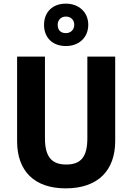

<svg xmlns="http://www.w3.org/2000/svg" viewBox="-20 -1025 727 1055"><path d="M342 -772C413 -772 465 -818 465 -889C465 -959 412 -1005 342 -1005C270 -1005 222 -960 222 -888C222 -817 270 -772 342 -772ZM342 -843C312 -843 297 -861 297 -889C297 -916 316 -934 342 -934C369 -934 388 -916 388 -889C388 -861 368 -843 342 -843ZM613 -250V-714H460V-266C460 -163 425 -121 344 -121C267 -121 227 -160 227 -265V-714H74V-249C74 -86 168 10 341 10C522 10 613 -92 613 -250Z"/></svg>

Font: Noto Sans Armenian SemiCondensed Medium
Style: Regular
Weight: 500
Width: 4
Designer: Monotype Design Team
Foundry: Monotype Imaging Inc.
Version: Version 2.008